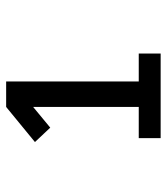

<svg xmlns="http://www.w3.org/2000/svg" viewBox="22 -900 555 640"><g transform="rotate(-90 300.0 -580.5)"><path d="M159 -323V-396H263V-748L194 -691L146 -742L263 -838H348V-396H441V-323Z"/></g></svg>

Font: Iosevka Etoile Semibold
Style: Regular
Weight: 600
Designer: Belleve Invis
Foundry: Belleve Invis
Version: Version 22.1.2; ttfautohint (v1.8.4)